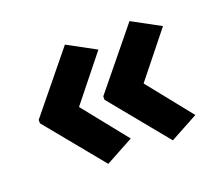

<svg xmlns="http://www.w3.org/2000/svg" viewBox="-85 -619 785 690"><g transform="rotate(-20 307.5 -274.0)"><path d="M221 -502 328 -444 192 -274 328 -104 221 -46 40 -267V-280ZM468 -502 575 -444 439 -274 575 -104 468 -46 287 -267V-280Z"/></g></svg>

Font: Noto Sans Adlam Unjoined New
Style: Bold
Weight: 700
Designer: Mark Jamra, Neil Patel
Foundry: JamraPatel LLC
Version: Version 3.000